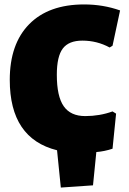

<svg xmlns="http://www.w3.org/2000/svg" viewBox="-20 -678 582 865"><path d="M254 167 237 -1Q24 -54 24 -318Q24 -480 111.5 -569Q199 -658 359 -658Q445 -658 521 -631L487 -472L474 -464Q417 -495 351 -495Q290 -495 263 -459.5Q236 -424 236 -341Q236 -244 267 -199.5Q298 -155 364 -155Q429 -155 487 -176L503 -166L487 -8Q451 4 414 7L399 157Z"/></svg>

Font: Alegreya Sans SC Black
Style: Regular
Weight: 900
Designer: Juan Pablo del Peral
Foundry: Huerta Tipografica
Version: Version 2.007